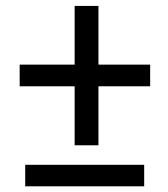

<svg xmlns="http://www.w3.org/2000/svg" viewBox="-20 -639 575 658"><path d="M494.6 -417.5V-343.3H47.4V-417.5ZM317.4 -618.7V-141.1H235.8V-618.7ZM474.1 -74.2V-0.5H66.4V-74.2Z"/></svg>

Font: RobotoDEMO
Style: Regular
Weight: 400
Designer: Christian Robertson
Foundry: Google
Version: Version 2.136